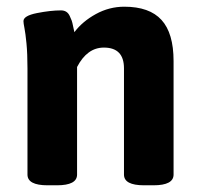

<svg xmlns="http://www.w3.org/2000/svg" viewBox="-20 -551 597 573"><path d="M498 -369V-30Q498 2 438 2H410Q350 2 350 -30V-347Q350 -409 290 -409Q240 -409 210 -351V-30Q210 2 150 2H122Q62 2 62 -30V-347Q62 -391 59 -421.5Q56 -452 53 -467Q50 -482 50 -488Q50 -504 90.5 -512Q131 -520 162 -520Q171 -520 177.5 -516Q184 -512 188 -503.5Q192 -495 194 -489.5Q196 -484 198.5 -471Q201 -458 202 -455Q226 -487 266 -509Q306 -531 351 -531Q426 -531 462 -491.5Q498 -452 498 -369Z"/></svg>

Font: mmAsap
Style: Bold
Weight: 700
Designer: Pablo Cosgaya
Foundry: Omnibus-Type
Version: Version 1.001